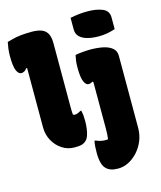

<svg xmlns="http://www.w3.org/2000/svg" viewBox="-166 -894 1008 1205"><g transform="rotate(-15 338.0 -291.5)"><path d="M-14 -737Q1 -741 15.5 -745Q30 -749 45 -752Q60 -755 76 -756.5Q92 -758 109 -759Q126 -760 144 -760Q189 -760 214 -749Q239 -738 250 -715Q261 -692 261 -655Q261 -614 261 -572.5Q261 -531 261 -489.5Q261 -448 261 -406Q261 -364 261 -322Q261 -280 261 -237Q261 -223 261.5 -212Q262 -201 263 -191Q266 -189 268.5 -188Q271 -187 276 -187Q281 -187 287 -188.5Q293 -190 300 -193.5Q307 -197 314 -201H320Q324 -184 325.5 -168Q327 -152 327 -134Q327 -105 323.5 -80.5Q320 -56 313.5 -38Q307 -20 297 -11Q288 -2 277 3Q266 8 252 9.5Q238 11 220 11Q177 11 141 -12Q105 -35 83 -74.5Q61 -114 61 -162Q61 -202 61 -240.5Q61 -279 61 -317Q61 -355 61 -392.5Q61 -430 61 -468.5Q61 -507 61 -547L55 -548Q50 -540 43.5 -535Q37 -530 31 -528Q25 -526 18 -526Q0 -526 -12 -553.5Q-24 -581 -24 -648Q-24 -672 -21 -695.5Q-18 -719 -14 -737ZM471 -557Q520 -557 557 -549Q594 -541 615.5 -522.5Q637 -504 637 -473Q637 -423 637 -381Q637 -339 637 -299.5Q637 -260 637 -218Q637 -176 637 -124.5Q637 -73 637 -6Q637 40 621 79Q605 118 578 147.5Q551 177 518.5 193.5Q486 210 451 210Q423 210 404.5 203.5Q386 197 373 184Q359 170 352 144Q345 118 345 81Q345 62 346 43Q347 24 351 3H357Q374 10 388 13.5Q402 17 420 17Q424 17 428 16.5Q432 16 436 16Q438 0 439 -16Q440 -32 440 -50.5Q440 -69 440 -90Q440 -132 440 -163Q440 -194 440 -222Q440 -250 440 -281Q440 -312 440 -354L434 -359Q431 -357 427.5 -355Q424 -353 421 -352Q418 -351 414.5 -350.5Q411 -350 407 -350Q391 -350 379 -376.5Q367 -403 367 -468Q367 -494 369.5 -512.5Q372 -531 376 -548Q385 -550 396 -551.5Q407 -553 419 -554Q431 -555 444.5 -556Q458 -557 471 -557ZM406 -781Q418 -784 432.5 -786Q447 -788 461.5 -790Q476 -792 490.5 -792.5Q505 -793 518 -793Q577 -793 616 -776.5Q655 -760 655 -717V-641Q643 -637 629 -633.5Q615 -630 601.5 -627.5Q588 -625 574 -624Q560 -623 547 -623Q507 -623 475 -631.5Q443 -640 424.5 -658Q406 -676 406 -705Z"/></g></svg>

Font: Recursive Casual Black
Style: Regular
Weight: 900
Version: Version 1.047